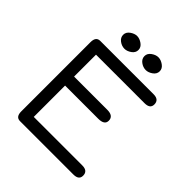

<svg xmlns="http://www.w3.org/2000/svg" viewBox="-215 -924 1059 1059"><g transform="rotate(45 314.5 -394.5)"><path d="M153.3 -314.5V-70.3H532.2Q575.2 -70.3 575.2 -33.2Q575.2 0 532.2 0H116.2Q83 0 83 -43V-583Q83 -626 116.2 -626H532.2Q575.2 -626 575.2 -588.9Q575.2 -555.7 532.2 -555.7H153.3V-384.8H412.1Q460.9 -384.8 460.9 -347.7Q460.9 -314.5 412.1 -314.5ZM241.2 -689.5Q219.7 -689.5 200.7 -703.6Q181.6 -717.8 181.6 -739.3Q181.6 -760.7 201.7 -774.9Q221.7 -789.1 241.2 -789.1Q260.7 -789.1 280.8 -774.9Q300.8 -760.7 300.8 -739.3Q300.8 -717.8 280.8 -703.6Q260.7 -689.5 241.2 -689.5ZM407.2 -689.5Q385.7 -689.5 366.7 -703.6Q347.7 -717.8 347.7 -739.3Q347.7 -760.7 367.7 -774.9Q387.7 -789.1 407.2 -789.1Q426.8 -789.1 446.8 -774.9Q466.8 -760.7 466.8 -739.3Q466.8 -717.8 446.8 -703.6Q426.8 -689.5 407.2 -689.5Z"/></g></svg>

Font: Jura
Style: DemiBold
Weight: 600
Version: Version 2.4